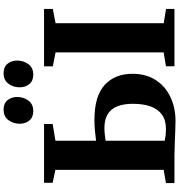

<svg xmlns="http://www.w3.org/2000/svg" viewBox="17 -1031 1020 1094"><g transform="rotate(-90 527.0 -484.0)"><path d="M384.5 6Q356.5 6 324.5 4.5Q292.5 3 258 1.8Q223.5 0.5 186.5 0H31V-48.5L106 -61.5V-678.5L32.5 -694V-743H367.5V-694L272 -678V-446.5Q295 -450 328 -453Q361 -456 390 -456Q526 -456 589.8 -397.8Q653.5 -339.5 653.5 -239Q653.5 -161.5 617.8 -106.5Q582 -51.5 521 -22.8Q460 6 384.5 6ZM339.5 -48.5Q390.5 -48.5 422 -72Q453.5 -95.5 468 -137.5Q482.5 -179.5 482.5 -235.5Q482.5 -319 448.2 -359Q414 -399 344.5 -399Q327.5 -399 306.8 -396.8Q286 -394.5 272 -392V-55.5Q285 -52.5 301.8 -50.5Q318.5 -48.5 339.5 -48.5ZM775.5 -61.5V-677.5L696 -693V-743H1023V-693L942 -677.5V-61L1023 -48V0H696.5V-48.5ZM440.5 -804.5Q405.5 -804.5 387.2 -827Q369 -849.5 369 -881.5Q369 -919 389.8 -946.2Q410.5 -973.5 449 -973.5H450Q485.5 -973.5 503.5 -950.8Q521.5 -928 521.5 -896.5Q521.5 -860 501 -832.2Q480.5 -804.5 441.5 -804.5ZM648 -804.5Q613 -804.5 594.8 -827Q576.5 -849.5 576.5 -881.5Q576.5 -919 597.2 -946.2Q618 -973.5 656.5 -973.5H657.5Q693 -973.5 711 -950.8Q729 -928 729 -896.5Q729 -860 708.5 -832.2Q688 -804.5 649 -804.5Z"/></g></svg>

Font: Merriweather 60pt ExtraBold
Style: Regular
Weight: 800
Version: Version 2.100